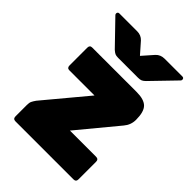

<svg xmlns="http://www.w3.org/2000/svg" viewBox="-167 -619 696 696"><g transform="rotate(45 180.5 -271.5)"><path d="M191 -487 228 -529Q241 -543 262 -543H352Q359 -543 360.5 -537.5Q362 -532 358 -528L271 -438Q264 -431 258 -428.5Q252 -426 242 -426H140Q130 -426 124.5 -428.5Q119 -431 111 -438L24 -528Q20 -532 21.5 -537.5Q23 -543 30 -543H121Q141 -543 154 -529ZM203 -116H337Q350 -116 350 -103V-13Q350 0 337 0H40Q27 0 27 -13V-71Q27 -83 30 -89.5Q33 -96 40 -106L176 -269H47Q35 -269 35 -282V-373Q35 -386 47 -386H275Q313 -386 329 -370Q345 -354 345 -313Q345 -287 328 -267Z"/></g></svg>

Font: Zain Black
Style: Regular
Weight: 900
Designer: Zain,Boutros
Foundry: Mobile Telecommunications Company (Zain), 2024
Version: Version 1.50; ttfautohint (v1.8.4)